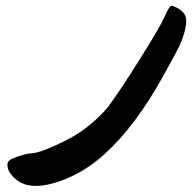

<svg xmlns="http://www.w3.org/2000/svg" viewBox="-20 -752 651 645"><path d="M53 -137Q34 -146 20 -162.5Q6 -179 5 -195Q4 -206 10.5 -212Q17 -218 36 -225Q72 -237 85 -237Q108 -237 168.5 -264.5Q229 -292 266 -320Q314 -357 343 -393Q378 -439 449 -552Q520 -665 533 -696Q547 -728 554 -731.5Q561 -735 584 -720Q602 -708 605 -690.5Q608 -673 598 -638Q591 -615 583.5 -599Q576 -583 530 -500Q436 -329 332 -235Q263 -172 181.5 -143.5Q100 -115 53 -137Z"/></svg>

Font: Lilach
Style: Regular
Weight: 400
Version: Version 1.0